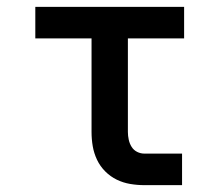

<svg xmlns="http://www.w3.org/2000/svg" viewBox="-20 -540 640 560"><path d="M401 0Q380 0 359.5 -3.5Q339 -7 320.5 -16Q302 -25 287 -40Q272 -55 263 -74Q254 -93 250.5 -113.5Q247 -134 247 -155V-428H83V-520H517V-428H353V-155Q353 -144 355.5 -132.5Q358 -121 364 -111.5Q370 -102 380 -97Q390 -92 401 -92H511V0Z"/></svg>

Font: Zed Mono Semibold Extended
Style: Regular
Weight: 600
Width: 7
Monospace: yes
Designer: Belleve Invis
Foundry: Belleve Invis
Version: Version 1.0.0; ttfautohint (v1.8.4)